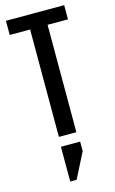

<svg xmlns="http://www.w3.org/2000/svg" viewBox="-130 -676 570 955"><g transform="rotate(-15 155.0 -198.5)"><path d="M5 -626H305V-553H200V0H110V-553H5ZM107 229V50H206V99L140 229Z"/></g></svg>

Font: Teko Regular
Style: Regular
Weight: 400
Designer: Manushi Parikh, Jonny Pinhorn
Foundry: Indian Type Foundry
Version: Version 1.105;PS 1.0;hotconv 1.0.78;makeotf.lib2.5.61930; tt